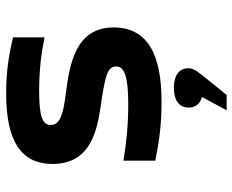

<svg xmlns="http://www.w3.org/2000/svg" viewBox="-88 -462 775 640"><g transform="rotate(-90 300.0 -141.5)"><path d="M293 -190C365 -178 399 -172 399 -142C399 -114 362 -102 274 -102C205 -102 145 -108 85 -118V-12C153 2 208 9 282 9C443 9 529 -40 529 -151C529 -279 403 -298 309 -310C247 -318 204 -327 204 -360C204 -387 228 -399 319 -399C386 -399 443 -392 496 -381V-486C433 -501 379 -509 309 -509C151 -509 74 -460 74 -354C74 -212 215 -202 293 -190ZM253 226H304L367 148C383 128 393 114 393 100V98C393 68 369 50 328 50C285 50 262 69 262 98V100C262 122 274 137 297 144Z"/></g></svg>

Font: LT Wave Mono Bold
Style: Regular
Weight: 700
Designer: Daniel Lyons
Version: Version 2.5 (Glyphs App)